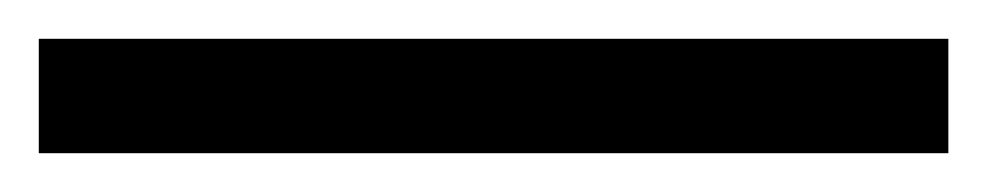

<svg xmlns="http://www.w3.org/2000/svg" viewBox="-25 -839 509 99"><path d="M-5 -760V-819H464V-760Z"/></svg>

Font: Noto Serif Ethiopic
Style: Bold
Weight: 700
Designer: Monotype Design Team
Foundry: Monotype Imaging Inc.
Version: Version 2.102; ttfautohint (v1.8.4.7-5d5b)